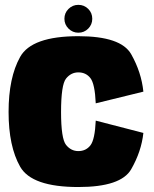

<svg xmlns="http://www.w3.org/2000/svg" viewBox="-20 -746 620 772"><path d="M295 6Q107.5 6 61 -75.8Q14.5 -157.5 14.5 -295.8Q14.5 -434 61 -517.2Q107.5 -600.5 295 -600.5Q466.5 -600.5 507.5 -528Q548.5 -455.5 556.5 -377.5L365 -330.5Q361.5 -409 343.5 -432Q325.5 -455 295 -455Q265.5 -455 245.5 -430Q225.5 -405 225.5 -295.5Q225.5 -188.5 245.5 -163.5Q265.5 -138.5 295 -138.5Q325.5 -138.5 343.5 -161.5Q361.5 -184.5 365 -261L556.5 -211.5Q548.5 -137 507.5 -65.5Q466.5 6 295 6ZM295 -614.5Q272 -614.5 255.5 -631Q239 -647.5 239 -670.5Q239 -694 255.5 -710.2Q272 -726.5 295 -726.5Q318.5 -726.5 334.8 -710.2Q351 -694 351 -670.5Q351 -647.5 334.8 -631Q318.5 -614.5 295 -614.5Z"/></svg>

Font: Anybody Black
Style: Regular
Weight: 900
Designer: Tyler Finck
Foundry: Etcetera Type Company
Version: Version 1.010; ttfautohint (v1.8.3) -l 8 -r 50 -G 200 -x 14 